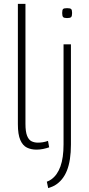

<svg xmlns="http://www.w3.org/2000/svg" viewBox="-20 -760 457 988"><path d="M111 -740V-123Q111 -82 119.5 -61Q128 -40 142.5 -33Q157 -26 175 -26Q187 -26 200 -28Q213 -30 227 -35L233 -2Q219 3 202 6.5Q185 10 168 10Q140 10 118.5 -0.5Q97 -11 84.5 -39.5Q72 -68 72 -121V-740ZM345 -532V-16Q345 66 324.5 117.5Q304 169 262 194Q257 197 251 199.5Q245 202 239.5 204Q234 206 228 208L221 175Q227 173 232.5 170Q238 167 244 163Q275 141 291 96.5Q307 52 307 -17V-532ZM325 -667Q310 -667 305 -672Q300 -677 300 -693Q300 -709 304.5 -713.5Q309 -718 325 -718Q341 -718 346 -713.5Q351 -709 351 -693Q351 -677 346 -672Q341 -667 325 -667Z"/></svg>

Font: Georama ExtraCondensed Thin ExtraLight
Style: Regular
Weight: 250
Version: Version 1.001